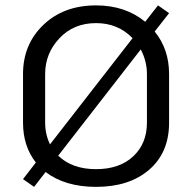

<svg xmlns="http://www.w3.org/2000/svg" viewBox="-20 -687 723 723"><path d="M575 -666.7 616.7 -637.5 562.5 -568.3Q616.7 -501.7 616.7 -408.3V-225Q616.7 -112.5 541.7 -47.9Q466.7 16.7 341.7 16.7Q225.8 16.7 151.7 -39.2L108.3 16.7L66.7 -12.5L115 -75Q66.7 -136.7 66.7 -225V-408.3Q66.7 -520 143.3 -593.3Q220 -666.7 341.7 -666.7Q451.7 -666.7 526.7 -605ZM341.7 -600Q257.5 -600 203.8 -542.9Q150 -485.8 150 -408.3V-225Q150 -181.7 168.3 -143.3L479.2 -543.3Q424.2 -600 341.7 -600ZM510 -500.8 199.2 -100.8Q251.7 -50 341.7 -50Q430 -50 481.7 -98.3Q533.3 -146.7 533.3 -225V-408.3Q533.3 -456.7 510 -500.8Z"/></svg>

Font: BoonBaan
Style: Regular
Weight: 400
Designer: Sungsit Sawaiwan
Foundry: FontUni
Version: Version 2.0